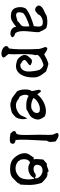

<svg xmlns="http://www.w3.org/2000/svg" viewBox="957 -1702 886 2840"><g transform="rotate(90 1400.0 -282.0)"><path d="M532 -21Q519 0 493 5Q467 10 440 1.5Q413 -7 395 -28Q377 -49 378 -79Q374 -76 369.5 -72.5Q365 -69 361 -66Q330 -41 294.5 -19.5Q259 2 211 0Q191 -1 169 -5.5Q147 -10 130 -23Q105 -43 93.5 -79.5Q82 -116 86 -156Q90 -196 110 -225Q164 -266 229.5 -292.5Q295 -319 367 -340Q367 -344 367.5 -348.5Q368 -353 369 -359Q372 -376 373 -398Q374 -420 369 -439Q364 -458 346 -466Q336 -471 318.5 -472Q301 -473 292 -472Q263 -469 231.5 -450Q200 -431 192 -400Q185 -396 179.5 -391.5Q174 -387 168 -382Q159 -373 148.5 -366Q138 -359 123 -359Q95 -360 76 -381.5Q57 -403 64 -425Q71 -446 89 -460.5Q107 -475 129.5 -486Q152 -497 174 -506.5Q196 -516 211 -528Q245 -537 291 -539.5Q337 -542 388 -527Q400 -520 411 -503.5Q422 -487 431 -468Q440 -449 446.5 -434.5Q453 -420 456 -416Q457 -391 454.5 -362Q452 -333 448 -304Q444 -261 441 -217.5Q438 -174 443.5 -135Q449 -96 469 -66Q488 -62 506.5 -51.5Q525 -41 532 -21ZM370 -189Q372 -200 371.5 -212.5Q371 -225 371 -238Q370 -247 370 -256Q370 -265 370 -274Q346 -269 311 -256Q276 -243 241.5 -226Q207 -209 184 -191Q168 -178 164 -148Q160 -118 165 -96Q185 -74 209 -77Q233 -80 257 -88Q266 -91 274.5 -93.5Q283 -96 292 -97Q304 -115 321 -126.5Q338 -138 352.5 -151.5Q367 -165 370 -189Z M1123 -374Q1131 -274 1108 -203.5Q1085 -133 1038.5 -100Q992 -67 928 -78Q909 -82 889 -87.5Q869 -93 853 -103Q842 -111 828.5 -126.5Q815 -142 805.5 -159.5Q796 -177 794 -190Q790 -227 811.5 -254.5Q833 -282 859 -306Q885 -317 909.5 -307.5Q934 -298 947 -290Q945 -275 934 -265Q923 -255 909 -246.5Q895 -238 883 -227.5Q871 -217 866 -200Q873 -176 893.5 -165Q914 -154 931 -140Q980 -136 1006.5 -166.5Q1033 -197 1037 -243Q1039 -264 1037 -292Q1035 -320 1030.5 -347.5Q1026 -375 1021 -396Q1016 -417 1012 -424Q1002 -443 982.5 -460Q963 -477 944 -483Q919 -477 887.5 -464Q856 -451 829.5 -433Q803 -415 791 -393Q794 -390 793 -382Q793 -379 793 -375Q793 -371 797 -368Q783 -318 781.5 -259.5Q780 -201 781 -138Q782 -96 782.5 -53Q783 -10 779 34Q788 50 798 60Q808 70 817 81Q826 92 832 112Q820 132 796 137.5Q772 143 745 137Q718 131 698 119Q679 107 668 91Q657 75 663 58Q669 41 697 28Q707 -46 709 -124.5Q711 -203 709 -280Q707 -357 703 -424Q695 -444 691 -463.5Q687 -483 675 -502Q677 -527 691 -540Q721 -537 741 -522Q761 -507 784 -493Q817 -511 851 -528Q885 -545 925 -555Q956 -549 983 -540Q1010 -531 1037 -521Q1063 -488 1088 -452.5Q1113 -417 1123 -374Z M1736 -345Q1720 -306 1694.5 -287Q1669 -268 1644 -257.5Q1619 -247 1603 -232Q1592 -229 1568 -227.5Q1544 -226 1514 -228Q1484 -230 1453.5 -238Q1423 -246 1399 -262Q1385 -247 1382.5 -226.5Q1380 -206 1385 -185Q1390 -164 1398.5 -148Q1407 -132 1414 -125Q1426 -126 1437 -118.5Q1448 -111 1457 -104Q1461 -101 1464 -98.5Q1467 -96 1469 -95Q1502 -75 1536.5 -74.5Q1571 -74 1603 -87Q1635 -100 1658 -119Q1677 -132 1688.5 -154Q1700 -176 1709.5 -200.5Q1719 -225 1730 -244Q1741 -220 1743 -186Q1745 -152 1730 -104Q1723 -82 1706.5 -64.5Q1690 -47 1673 -35Q1656 -23 1648 -16Q1637 -12 1614 -5.5Q1591 1 1564 5Q1537 9 1513 7Q1489 5 1475 -6Q1451 -4 1423 -22.5Q1395 -41 1371 -61Q1360 -70 1350 -77.5Q1340 -85 1332 -89Q1318 -111 1310.5 -143Q1303 -175 1303 -210.5Q1303 -246 1311 -278Q1313 -286 1319 -294Q1325 -302 1326 -311Q1327 -323 1324 -336Q1321 -349 1317 -362Q1311 -385 1308.5 -407Q1306 -429 1326 -448Q1342 -437 1353 -421.5Q1364 -406 1375 -390Q1400 -422 1436.5 -450Q1473 -478 1517 -496.5Q1561 -515 1608 -518Q1655 -521 1700 -503Q1727 -471 1742 -433Q1757 -395 1736 -345ZM1630 -424Q1588 -434 1548.5 -423Q1509 -412 1477.5 -388.5Q1446 -365 1428 -336Q1441 -325 1471.5 -313.5Q1502 -302 1538 -300Q1574 -298 1601 -312Q1635 -331 1645 -354.5Q1655 -378 1649.5 -398Q1644 -418 1630 -424Z M2096 -55Q2110 -37 2106 -21Q2102 -5 2094 6Q2064 19 2029 16Q1994 13 1964 8Q1957 7 1954 6Q1952 4 1948 -1Q1934 -14 1924 -28.5Q1914 -43 1921 -60Q1925 -71 1938 -73.5Q1951 -76 1959 -86Q1964 -91 1968 -105.5Q1972 -120 1973 -131Q1977 -178 1976.5 -239.5Q1976 -301 1974 -355Q1974 -372 1973.5 -387.5Q1973 -403 1973 -416Q1973 -437 1973.5 -457Q1974 -477 1974 -496Q1976 -526 1976 -554Q1976 -582 1973 -608Q1970 -631 1959 -649.5Q1948 -668 1948 -693Q1967 -709 1990 -704.5Q2013 -700 2035.5 -686.5Q2058 -673 2072 -661Q2072 -657 2073 -652Q2074 -647 2075 -642Q2079 -620 2080 -590.5Q2081 -561 2061 -532Q2060 -495 2058 -458.5Q2056 -422 2054 -385Q2050 -308 2047 -230Q2044 -152 2050 -71Q2058 -69 2072 -64.5Q2086 -60 2096 -55Z M2709 -136Q2705 -133 2702 -129.5Q2699 -126 2693 -126Q2695 -112 2688 -103Q2681 -94 2673 -87Q2671 -85 2668.5 -82.5Q2666 -80 2664 -78Q2642 -54 2612 -27.5Q2582 -1 2538 7Q2486 16 2431.5 8.5Q2377 1 2340 -26Q2313 -47 2290.5 -78Q2268 -109 2256 -145Q2244 -181 2246 -213Q2249 -249 2271 -278.5Q2293 -308 2314 -342Q2320 -336 2328.5 -336Q2337 -336 2337 -336Q2331 -363 2333.5 -400.5Q2336 -438 2339 -472Q2340 -476 2340 -478Q2355 -492 2370.5 -506Q2386 -520 2402 -533Q2422 -529 2439.5 -534.5Q2457 -540 2472 -547Q2490 -555 2505 -557.5Q2520 -560 2531 -540Q2576 -545 2603 -527Q2630 -509 2654 -486Q2661 -479 2668 -472Q2675 -465 2683 -459Q2712 -381 2715 -296.5Q2718 -212 2709 -136ZM2612 -342Q2600 -312 2573.5 -292Q2547 -272 2514 -263Q2481 -254 2448 -258.5Q2415 -263 2389 -284Q2365 -278 2352.5 -260Q2340 -242 2337 -219Q2334 -196 2336.5 -175Q2339 -154 2343 -142Q2344 -137 2347 -134.5Q2350 -132 2353 -129Q2357 -126 2360 -122Q2363 -118 2363 -110Q2398 -81 2433.5 -73Q2469 -65 2500.5 -71.5Q2532 -78 2556.5 -93.5Q2581 -109 2596 -126Q2617 -150 2625.5 -187Q2634 -224 2633.5 -265Q2633 -306 2624 -342ZM2615 -349Q2622 -375 2611.5 -398.5Q2601 -422 2579.5 -439.5Q2558 -457 2531.5 -464.5Q2505 -472 2478 -466Q2451 -460 2431 -436Q2420 -416 2418 -396.5Q2416 -377 2422 -365Q2433 -342 2459.5 -337Q2486 -332 2513.5 -340Q2541 -348 2554 -365Q2575 -369 2590.5 -366Q2606 -363 2615 -349Z"/></g></svg>

Font: Yuji Mai
Style: Regular
Weight: 400
Designer: Kataoka Yuji
Foundry: Kinuta Font Factory
Version: Version 3.002